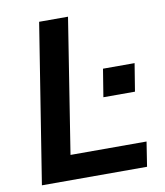

<svg xmlns="http://www.w3.org/2000/svg" viewBox="-80 -772 722 838"><g transform="rotate(-10 281.0 -352.5)"><path d="M38 0 150 -705H278L184 -109H521L504 0ZM369 -332 389 -455H529L509 -332Z"/></g></svg>

Font: Nunito Sans 12pt ExtraLight 12pt
Style: Bold Italic
Weight: 700
Italic angle: -9°
Version: Version 3.101;gftools[0.9.27]